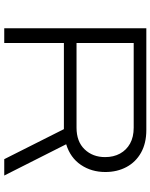

<svg xmlns="http://www.w3.org/2000/svg" viewBox="80 -806 726 927"><g transform="rotate(90 443.5 -343.0)"><path d="M117 0V-686H608Q672 -686 717.5 -660.5Q763 -635 787 -590Q811 -545 811 -488Q811 -421 776.5 -370Q742 -319 677 -299L828 0H749L604 -288H188V0ZM188 -349H597Q664 -349 701.5 -388Q739 -427 739 -487Q739 -528 722 -559Q705 -590 673.5 -607.5Q642 -625 597 -625H188Z"/></g></svg>

Font: Archivo Expanded ExtraLight
Style: Regular
Weight: 250
Width: 7
Designer: Hector Gatti
Foundry: Omnibus-Type
Version: Version 2.001